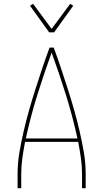

<svg xmlns="http://www.w3.org/2000/svg" viewBox="-20 -984 540 1004"><path d="M72 0V-74Q72 -131 81.5 -187Q91 -243 104 -299Q117 -355 132.5 -409.5Q148 -464 165.5 -518.5Q183 -573 201 -627Q219 -681 239 -735H261Q281 -681 299 -627Q317 -573 334.5 -518.5Q352 -464 367.5 -409.5Q383 -355 396 -299Q409 -243 418.5 -187Q428 -131 428 -74V0H409V-74Q409 -116 403 -158Q397 -200 389 -242H111Q103 -200 97 -158Q91 -116 91 -74V0ZM115 -260H385Q360 -375 325 -487Q290 -599 250 -709Q210 -599 175 -487Q140 -375 115 -260ZM237 -815 137 -954 153 -964 250 -833 347 -964 363 -954 263 -815Z"/></svg>

Font: Iosevka Curly Thin
Style: Regular
Weight: 100
Monospace: yes
Designer: Belleve Invis
Foundry: Belleve Invis
Version: Version 22.1.2; ttfautohint (v1.8.4)